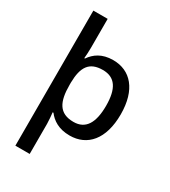

<svg xmlns="http://www.w3.org/2000/svg" viewBox="-236 -875 1092 1231"><g transform="rotate(30 310.0 -260.0)"><path d="M567 -271C567 -454 480 -549 352 -549C268 -549 220 -512 189 -467H184C186 -485 188 -521 188 -546V-760H82V240H188V17C188 -4 184 -49 182 -65H188C219 -24 269 10 350 10C480 10 567 -87 567 -271ZM458 -272C458 -147 418 -78 328 -78C221 -78 188 -147 188 -271V-289C190 -404 226 -461 326 -461C417 -461 458 -398 458 -272Z"/></g></svg>

Font: Noto Sans Canadian Aboriginal Medium
Style: Regular
Weight: 500
Designer: Monotype Design Team, Typotheque's Kevin King
Foundry: Monotype Imaging Inc.
Version: Version 2.004